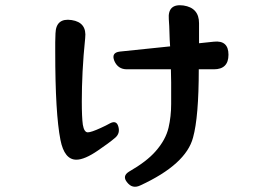

<svg xmlns="http://www.w3.org/2000/svg" viewBox="-20 -654 1040 737"><path d="M468 46Q448 22 475 5Q543 -34 577 -73Q616 -117 627 -164Q637 -207 637 -255V-338L636 -388H467Q433 -388 419 -420Q406 -452 440 -456L633 -476Q631 -502 630.5 -528Q630 -554 628 -580Q623 -641 684 -633Q744 -624 744 -565V-488L801 -494Q857 -500 857 -444Q857 -388 801 -388H743Q743 -205 721 -126Q694 -23 518 58Q488 72 468 46ZM273 -41Q227 -41 212 -117Q202 -168 197 -252Q192 -336 192 -457Q192 -475 192 -492Q192 -509 193 -526Q195 -586 255 -577Q314 -568 307 -508Q300 -440 297 -379.5Q294 -319 294 -265Q294 -234 295 -211.5Q296 -189 298 -175Q303 -146 317 -146Q330 -146 367 -163Q387 -172 403 -181Q427 -193 434 -169Q442 -143 423 -126Q409 -114 392.5 -102Q376 -90 357 -77Q305 -41 273 -41Z"/></svg>

Font: MaokenZhuyuanTi
Style: Regular
Weight: 400
Designer: Fontworks Inc & LongZhuTi team: ZERO子、时光羊、荆南、频凡、刘鹏、Little White Dog、帆影Magmeta、奈白不弍、白日月球、ChaoTawei、雨三（排名不分先后）
Version: Version 1.000; 20230222